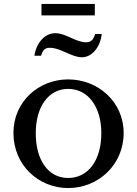

<svg xmlns="http://www.w3.org/2000/svg" viewBox="-20 -942 694 972"><path d="M325 -540C175 -540 48 -427 48 -269C48 -106 175 10 325 10C477 10 606 -107 606 -269C606 -426 477 -540 325 -540ZM325 -492C426 -492 493 -401 493 -268C493 -131 427 -41 325 -41C225 -41 161 -130 161 -268C161 -402 226 -492 325 -492ZM154 -660H188C197 -690 208 -700 233 -700C287 -700 342 -652 395 -652C445 -652 488 -703 495 -770H462C452 -739 440 -728 415 -728C364 -728 313 -774 260 -774C208 -774 165 -728 154 -660ZM460 -864V-922H190V-864Z"/></svg>

Font: Libre Baskerville
Style: Regular
Weight: 400
Designer: Pablo Impallari, Rodrigo Fuenzalida
Foundry: Pablo Impallari, Rodrigo Fuenzalida
Version: Version 1.051;Glyphs 3.2.3 (3260)